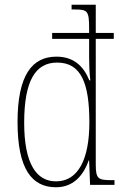

<svg xmlns="http://www.w3.org/2000/svg" viewBox="-20 -780 518 810"><path d="M216 10C286 10 330 -35 354 -103H356L360 0H463V-20H450C393 -20 384 -26 384 -88V-616H460V-641H384V-760H282V-740H294C350 -740 356 -735 356 -658V-641H200V-616H356V-541C356 -508 357 -474 361 -441H357C332 -502 290 -541 218 -541C116 -541 54 -464 54 -265C54 -66 115 10 216 10ZM217 -15C134 -14 82 -89 82 -262C82 -442 131 -516 221 -516C323 -516 357 -428 357 -263C357 -109 310 -15 217 -15Z"/></svg>

Font: Noto Serif Myanmar Condensed Thin
Style: Regular
Weight: 100
Width: 3
Designer: Ben Mitchell and the Monotype Design Team
Foundry: Monotype Imaging Inc.
Version: Version 2.106